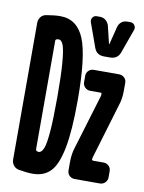

<svg xmlns="http://www.w3.org/2000/svg" viewBox="-87 -831 674 900"><g transform="rotate(10 250.0 -380.5)"><path d="M318.4 -623 277.3 -737.3Q273.4 -749 280.3 -759.3Q287.1 -769.5 299.8 -769.5H315.4Q331.1 -769.5 342.3 -760.3Q353.5 -751 358.4 -736.3L378.9 -651.4Q378.9 -650.4 379.9 -650.4Q380.9 -650.4 380.9 -651.4L402.3 -736.3Q406.2 -751 417.5 -760.3Q428.7 -769.5 445.3 -769.5H460Q472.7 -769.5 480 -759.3Q487.3 -749 483.4 -737.3L442.4 -623Q430.7 -589.8 394.5 -589.8H365.2Q330.1 -589.8 318.4 -623ZM450.2 -519.5Q464.8 -519.5 475.1 -509.8Q485.4 -500 485.4 -485.4V-446.3Q485.4 -408.2 474.6 -377L396.5 -116.2Q395.5 -113.3 394.5 -106.4V-105.5Q394.5 -100.6 400.4 -99.6H450.2Q464.8 -99.6 475.1 -89.8Q485.4 -80.1 485.4 -65.4V-35.2Q485.4 -20.5 475.1 -10.3Q464.8 0 450.2 0H330.1Q315.4 0 305.2 -9.8Q294.9 -19.5 294.9 -35.2V-74.2Q294.9 -112.3 304.7 -142.6L383.8 -404.3Q384.8 -407.2 384.8 -414.1V-415Q384.8 -419.9 379.9 -419.9H330.1Q315.4 -419.9 305.2 -430.2Q294.9 -440.4 294.9 -455.1V-485.4Q294.9 -500 305.2 -509.8Q315.4 -519.5 330.1 -519.5ZM141.6 -95.7Q155.3 -95.7 164.6 -117.7Q173.8 -139.6 178.7 -199.7Q183.6 -259.8 183.6 -365.2Q183.6 -467.8 178.7 -526.9Q173.8 -585.9 165.5 -608.9Q157.2 -631.8 141.6 -631.8Q138.7 -631.8 132.8 -629.9Q127.9 -627.9 127.9 -622.1V-106.4Q127.9 -100.6 132.8 -97.7Q138.7 -95.7 141.6 -95.7ZM131.8 -740.2Q211.9 -740.2 246.1 -657.7Q280.3 -575.2 280.3 -365.2Q280.3 -221.7 264.2 -138.7Q248 -55.7 216.3 -22.9Q184.6 9.8 131.8 9.8Q104.5 9.8 65.4 2.9Q49.8 0 40 -12.2Q30.3 -24.4 30.3 -40V-690.4Q30.3 -706.1 39.6 -718.3Q48.8 -730.5 65.4 -733.4Q104.5 -740.2 131.8 -740.2Z"/></g></svg>

Font: Rounded-L Mgen+ 1mn bold
Style: Bold
Weight: 700
Designer: [Source Han Sans]
Ryoko NISHIZUKA  (kana & ideographs); Paul D. Hunt (Latin, Greek & Cyrillic); Wenlong ZHANG  (bopomofo
Version: Version 1.059.20150602